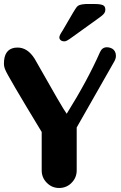

<svg xmlns="http://www.w3.org/2000/svg" viewBox="-24 -936 602 956"><path d="M551.8 -670.4Q553.2 -664.1 553.2 -658.2Q553.2 -643.6 544.4 -628.9L357.9 -301.3V-87.9Q357.9 -51.3 332.5 -25.9Q307.1 0 270.5 0Q234.4 0 209 -25.9Q183.6 -51.3 183.6 -87.9V-278.8Q10.7 -564 2.4 -588.4Q-4.4 -603.5 -4.4 -619.6Q-4.4 -689.5 48.8 -698.2Q56.2 -699.2 63.5 -699.2Q113.3 -699.2 148.4 -643.6Q290 -392.6 308.1 -369.6Q412.1 -536.1 474.1 -676.8Q484.9 -700.7 508.3 -700.7Q515.6 -700.7 524.4 -698.2Q545.9 -691.9 551.8 -670.4ZM447.3 -916Q475.1 -916 487.8 -910.6Q500.5 -905.3 500.5 -888.2Q500.5 -878.4 496.1 -871.6Q491.2 -864.3 483.9 -858.4Q476.1 -852.5 467.8 -846.2L336.9 -752L320.8 -740.7Q315.4 -736.8 308.6 -733.4Q301.8 -730 295.4 -730Q285.6 -730 278.8 -735.4Q271.5 -741.2 271.5 -750Q271.5 -759.8 287.1 -782.7L339.8 -873Q352.5 -894 357.9 -900.9Q362.8 -907.7 372.6 -911.1Q381.8 -914.6 402.3 -916Z"/></svg>

Font: inglobal
Style: Bold
Weight: 700
Designer: Andrey Kochetov, Denis Davydov, Evgeny Yurtaev
Foundry: inglobal.ru
Version: Version 1.00 September 25, 2014, initial release